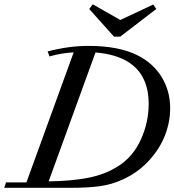

<svg xmlns="http://www.w3.org/2000/svg" viewBox="-42 -895 831 915"><path d="M501.5 -720.2 383.3 -852.1 399.9 -874.5 531.2 -799.8 688.5 -873.5 702.6 -852.1 530.8 -720.2ZM-22 0 -13.2 -25.9H84L309.1 -645.5Q248 -642.1 193.8 -626L185.1 -649.9Q285.6 -676.3 378.9 -676.3Q528.3 -676.3 617.2 -629.4Q689.9 -591.8 729.5 -526.1Q769 -460.4 769 -378.9Q769 -313 743.7 -248.5Q718.3 -184.1 667 -128.7Q615.7 -73.2 545.9 -41Q491.7 -15.6 434.6 -7.8Q377.4 0 296.9 0ZM573.7 -596.7Q513.2 -636.7 413.1 -645L189.9 -30.8Q294.9 -31.7 377.7 -47.6Q460.4 -63.5 523.4 -104.5Q592.3 -148.9 629.4 -230.2Q666.5 -311.5 666.5 -399.9Q666.5 -535.2 573.7 -596.7Z"/></svg>

Font: Elstob 14pt Medium
Style: Italic
Weight: 500
Italic angle: -20°
Designer: Peter S. Baker
Version: Version 1.015